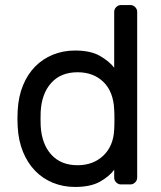

<svg xmlns="http://www.w3.org/2000/svg" viewBox="-20 -730 638 760"><path d="M277 -530Q339 -530 376 -508.5Q413 -487 432 -462V-683Q432 -694 440 -702Q448 -710 459 -710H496Q507 -710 515 -702Q523 -694 523 -683V-27Q523 -16 515 -8Q507 0 496 0H459Q448 0 440 -8Q432 -16 432 -27V-58Q412 -31 375 -10.5Q338 10 277 10Q230 10 189.5 -6.5Q149 -23 119 -54Q89 -85 71 -129Q53 -173 50 -228Q49 -243 49 -260.5Q49 -278 50 -293Q53 -348 71 -392Q89 -436 119 -466.5Q149 -497 189.5 -513.5Q230 -530 277 -530ZM432 -217Q433 -232 433 -256.5Q433 -281 432 -296Q429 -367 389.5 -405.5Q350 -444 287 -444Q221 -444 183 -402Q145 -360 141 -288Q140 -260 141 -232Q145 -160 183 -118Q221 -76 287 -76Q349 -76 389 -114Q429 -152 432 -217Z"/></svg>

Font: Rubik
Style: Regular
Weight: 400
Designer: Hubert & Fischer
Foundry: Hubert & Fischer
Version: Version 1.002; ttfautohint (v1.6)